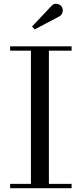

<svg xmlns="http://www.w3.org/2000/svg" viewBox="-20 -995 432 1015"><path d="M33.5 0V-23H143.5V-727H33.5V-750H358.5V-727H238.5V-23H358.5V0ZM163.5 -839.5 149.5 -855 251.5 -963Q261.5 -974 272.5 -975Q283.5 -976 293.2 -971Q303 -966 307.5 -957.5Q312.5 -949.5 312 -939.5Q311.5 -929.5 307 -921.2Q302.5 -913 294 -908.5Z"/></svg>

Font: BodoniModa 10 Custom
Style: Regular
Weight: 400
Designer: Owen Earl
Foundry: indestructible type
Version: Version 2.005